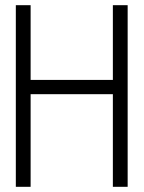

<svg xmlns="http://www.w3.org/2000/svg" viewBox="-20 -720 555 740"><path d="M415 -412H98V-700H41V0H98V-357H415V0H472V-700H415Z"/></svg>

Font: Advent Pro
Style: Regular
Weight: 400
Designer: VivaRado, Andreas Kalpakidis
Foundry: VivaRado, Andreas Kalpakidis
Version: Version 3.000